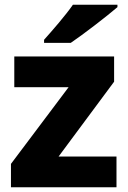

<svg xmlns="http://www.w3.org/2000/svg" viewBox="-20 -837 537 806"><path d="M473 -807V-817H286C255 -772 198 -707 165 -670V-657H277C329 -692 430 -770 473 -807ZM469 -51V-180H226L459 -494V-600H40V-471H268L26 -149V-51Z"/></svg>

Font: Noto Sans Tamil UI ExtraBold
Style: Regular
Weight: 800
Designer: Jelle Bosma - Monotype Design Team
Foundry: Monotype Imaging Inc.
Version: Version 2.004